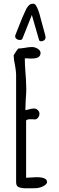

<svg xmlns="http://www.w3.org/2000/svg" viewBox="-20 -1011 318 1037"><path d="M84 1Q67 -4 67 -27V-608Q67 -625 61 -659Q54 -690 54 -710V-713Q71 -741 79 -749Q93 -749 116 -753Q137 -757 153 -757Q169 -757 184 -747.5Q199 -738 199 -725Q199 -695 153 -695H139Q133 -696 125 -696Q116 -696 114 -695Q114 -661 118 -613L120 -585L122 -530Q122 -511 119 -472L117 -416L131 -419Q151 -425 164 -425Q175 -425 184 -416.5Q193 -408 193 -397Q193 -385 185.5 -375.5Q178 -366 167 -366L155 -367H142Q127 -367 121 -360V-51L177 -54Q234 -54 234 -28V-24Q228 -12 212 -4.5Q196 3 181 5L148 6H117Q98 6 84 1ZM191 -795 152 -930 101 -802Q98 -795 87 -795Q77 -795 69.5 -800.5Q62 -806 62 -815Q62 -821 64 -824L99 -912Q103 -920 111 -939Q119 -958 123 -965Q134 -983 146 -989Q154 -991 160 -991Q168 -991 174 -982Q188 -960 199 -914L212 -866Q221 -830 225 -818Q226 -815 226 -809Q226 -800 219 -794Q212 -788 203 -788Q193 -788 191 -795Z"/></svg>

Font: Amatic SC
Style: Bold
Weight: 700
Designer: Multiple Designers
Foundry: Vernon Adams
Version: Version 2.505